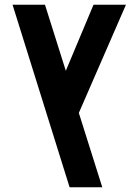

<svg xmlns="http://www.w3.org/2000/svg" viewBox="-20 -591 573 811"><path d="M274 200 33 -571H170L258 -292L375 -571H512L313 -114L412 200Z"/></svg>

Font: Assistant
Style: Bold
Weight: 700
Designer: Hebrew By Ben Nathan, Latin by Paul Hunt
Version: Version 3.000